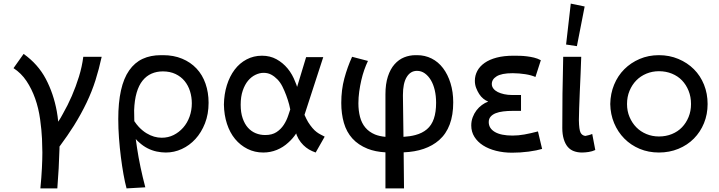

<svg xmlns="http://www.w3.org/2000/svg" viewBox="-20 -838 3988 1065"><path d="M204 207Q210 145 212.5 94.5Q215 44 215 8Q215 -21 213 -68Q211 -115 202.5 -176.5Q194 -238 175 -291.5Q156 -345 127 -388.5Q98 -432 55 -460L111 -539Q191 -482 234 -400.5Q277 -319 295 -221Q300 -193 303 -163Q317 -184 329 -207Q356 -254 378.5 -306Q401 -358 418 -413Q435 -468 442 -523H544Q529 -454 509.5 -392.5Q490 -331 460.5 -269Q431 -207 390 -141Q356 -87 310 -25Q310 -19 310 -14Q307 95 298 207Z M682 207Q673 174 665 129Q657 84 650.5 33Q644 -18 640 -72.5Q636 -127 636 -178Q636 -269 651 -336.5Q666 -404 696.5 -447.5Q727 -491 771 -511.5Q815 -532 873 -532Q876 -532 879 -532Q882 -532 885 -532Q943 -532 990 -512.5Q1037 -493 1070 -458Q1103 -423 1120 -374Q1137 -325 1137 -268Q1137 -205 1117 -154Q1097 -103 1064 -67Q1031 -31 988.5 -11.5Q946 8 900 8Q875 8 849 2.5Q823 -3 798.5 -15.5Q774 -28 752 -48Q742 -56 733 -67Q736 -42 740 -18Q748 35 759.5 89.5Q771 144 786 201ZM724 -226Q724 -196 725 -166Q737 -148 750 -134Q771 -112 792.5 -99Q814 -86 835 -80Q856 -74 877 -74Q913 -74 943 -89Q973 -104 996 -130Q1019 -156 1031.5 -191Q1044 -226 1044 -265Q1044 -300 1034 -332Q1024 -364 1004 -388.5Q984 -413 953.5 -427.5Q923 -442 883 -442Q849 -442 820.5 -429.5Q792 -417 771 -391Q750 -365 738 -324Q726 -283 724 -226Z M1731 8 1711 0Q1693 -8 1677.5 -20Q1662 -32 1648.5 -49Q1635 -66 1626 -88Q1625 -93 1623 -98Q1604 -69 1579 -47Q1551 -21 1515.5 -6.5Q1480 8 1440 8Q1393 8 1353 -12Q1313 -32 1284 -67Q1255 -102 1239 -151Q1223 -200 1222 -258Q1223 -316 1238.5 -365.5Q1254 -415 1281.5 -451.5Q1309 -488 1348 -508.5Q1387 -529 1433 -529Q1478 -529 1513.5 -509.5Q1549 -490 1575.5 -458Q1602 -426 1618 -383Q1624 -370 1628 -356L1678 -521H1773L1669 -201Q1679 -178 1689 -161Q1701 -142 1713 -128Q1725 -114 1736.5 -105.5Q1748 -97 1758 -92L1781 -80ZM1579 -198Q1585 -215 1590 -231Q1587 -244 1584 -258Q1577 -284 1567.5 -309.5Q1558 -335 1546.5 -358Q1535 -381 1519 -397.5Q1503 -414 1484.5 -424Q1466 -434 1442 -434Q1420 -434 1397 -423Q1374 -412 1356 -390.5Q1338 -369 1326.5 -335.5Q1315 -302 1315 -257Q1315 -214 1326 -182Q1337 -150 1355.5 -129.5Q1374 -109 1398.5 -99Q1423 -89 1451 -89Q1489 -89 1513.5 -105Q1538 -121 1554 -145.5Q1570 -170 1579 -198Z M2118 207V7Q2062 4 2019 -13Q1967 -34 1934.5 -70Q1902 -106 1887.5 -156.5Q1873 -207 1873 -267Q1873 -340 1890 -403Q1907 -466 1933 -523L2021 -500Q2010 -477 2000.5 -450Q1991 -423 1984 -392.5Q1977 -362 1972.5 -329.5Q1968 -297 1968 -265Q1968 -224 1977 -189.5Q1986 -155 2006.5 -130.5Q2027 -106 2060 -92Q2085 -82 2118 -79V-315Q2118 -372 2131.5 -413.5Q2145 -455 2168.5 -481.5Q2192 -508 2222 -520Q2252 -532 2285 -532Q2287 -532 2290 -532Q2292 -532 2294 -532Q2337 -532 2374 -513.5Q2411 -495 2437.5 -460Q2464 -425 2479 -376.5Q2494 -328 2494 -270Q2494 -130 2416 -61Q2344 2 2219 7L2221 207ZM2235 -409Q2215 -375 2215 -311Q2215 -308 2215 -305L2218 -79Q2254 -81 2284 -89Q2322 -99 2348 -121Q2374 -143 2386.5 -179.5Q2399 -216 2399 -268Q2399 -306 2391.5 -338Q2384 -370 2370 -393.5Q2356 -417 2336.5 -431Q2317 -445 2293 -445Q2256 -445 2235 -409Z M2987 -12Q2974 -8 2954.5 -4Q2935 0 2912.5 3Q2890 6 2866 7.5Q2842 9 2820 9Q2773 9 2731.5 -1.5Q2690 -12 2659.5 -31.5Q2629 -51 2611.5 -79Q2594 -107 2594 -142Q2594 -166 2602 -187.5Q2610 -209 2623 -226Q2636 -243 2653 -255.5Q2670 -268 2687 -274V-275Q2674 -280 2661 -290.5Q2648 -301 2638 -316.5Q2628 -332 2621 -350.5Q2614 -369 2614 -390Q2614 -419 2627.5 -444.5Q2641 -470 2668 -489Q2695 -508 2735 -518.5Q2775 -529 2829 -529Q2846 -529 2864.5 -528.5Q2883 -528 2903 -525.5Q2923 -523 2942 -518.5Q2961 -514 2980 -504L2950 -411Q2939 -416 2924.5 -420Q2910 -424 2893.5 -426.5Q2877 -429 2859.5 -430.5Q2842 -432 2824 -432Q2792 -432 2770 -427.5Q2748 -423 2734.5 -414.5Q2721 -406 2714.5 -395.5Q2708 -385 2708 -372Q2708 -358 2717 -346.5Q2726 -335 2741 -327.5Q2756 -320 2776.5 -315.5Q2797 -311 2821 -311H2870V-223H2823Q2796 -223 2771.5 -220Q2747 -217 2729.5 -210Q2712 -203 2701.5 -191Q2691 -179 2691 -161Q2691 -126 2725 -106Q2759 -86 2823 -86Q2855 -86 2888.5 -92Q2922 -98 2964 -109Z M3208 8Q3184 8 3163.5 0.5Q3143 -7 3129 -23.5Q3115 -40 3107 -66.5Q3099 -93 3099 -128Q3099 -269 3100 -317.5Q3101 -366 3102 -417Q3103 -468 3104 -523H3204Q3203 -480 3200.5 -428.5Q3198 -377 3196 -327.5Q3194 -278 3192.5 -236.5Q3191 -195 3191 -171Q3192 -118 3200.5 -102Q3209 -86 3227 -84Q3236 -86 3246 -88.5Q3256 -91 3265 -95L3282 -6Q3265 2 3245 5Q3225 8 3208 8ZM3223 -802 3180 -582 3120 -591 3146 -818Z M3635 8Q3577 8 3528 -12.5Q3479 -33 3443 -69.5Q3407 -106 3386.5 -155Q3366 -204 3365 -261Q3366 -319 3386.5 -368.5Q3407 -418 3443 -454Q3479 -490 3528 -511Q3577 -532 3635 -532Q3693 -532 3743 -511Q3793 -490 3829 -454Q3865 -418 3885 -368.5Q3905 -319 3905 -261Q3905 -204 3885 -155Q3865 -106 3829 -69.5Q3793 -33 3743 -12.5Q3693 8 3635 8ZM3635 -81Q3674 -81 3707 -94.5Q3740 -108 3763 -132Q3786 -156 3799.5 -189Q3813 -222 3813 -261Q3813 -301 3799.5 -334.5Q3786 -368 3763 -392Q3740 -416 3707 -429.5Q3674 -443 3635 -443Q3598 -443 3565.5 -429.5Q3533 -416 3509.5 -392Q3486 -368 3472 -334.5Q3458 -301 3458 -261Q3458 -222 3472 -189Q3486 -156 3509.5 -132Q3533 -108 3565.5 -94.5Q3598 -81 3635 -81Z"/></svg>

Font: Rising Sun Medium
Style: Regular
Weight: 500
Designer: Matt McInerney, Pablo Impallari, Rodrigo Fuenzalida (Raleway font), Stephen Hutchings (Greek), Cristiano Sobral (main ch
Foundry: The Rising Sun Project Authors
Version: Version 4.327; ttfautohint (v1.8.4.7-5d5b-dirty)